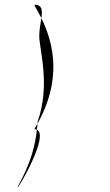

<svg xmlns="http://www.w3.org/2000/svg" viewBox="-20 -710 469 817"><path d="M55 87C55 97 191 -134 137 -158C122 -15 55 77 55 87ZM127 -160C131 -160 134 -159 137 -158L140 -185C131 -169 125 -160 127 -160ZM127 -690C123 -690 138 -669 156 -633C161 -665 160 -690 127 -690ZM140 -185C163 -226 207 -313 207 -426C207 -514 179 -586 156 -633C153 -610 147 -583 147 -558C147 -498 196 -352 140 -192Z"/></svg>

Font: Ampere
Style: SuExt
Weight: 400
Version: Version 1